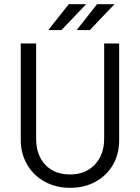

<svg xmlns="http://www.w3.org/2000/svg" viewBox="-20 -900 675 926"><path d="M196.3 -23.4Q142.6 -52.7 111.3 -105.5Q80.1 -159.2 80.1 -224.6V-690.4H154.3V-231.4Q154.3 -152.3 198.2 -105.5Q242.2 -58.6 318.4 -58.6Q391.6 -58.6 436.5 -105.5Q482.4 -153.3 482.4 -231.4V-690.4H554.7V-224.6Q554.7 -156.2 524.4 -104.5Q494.1 -52.7 440.4 -23.4Q386.7 5.9 318.4 5.9Q251 5.9 196.3 -23.4ZM311.5 -879.9H395.5L276.4 -754.9H212.9ZM448.2 -879.9H532.2L413.1 -754.9H349.6Z"/></svg>

Font: DINish
Style: Regular
Weight: 400
Designer: Bert Driehuis
Foundry: Playbeing
Version: Version 3.008; git-95204e4c-release